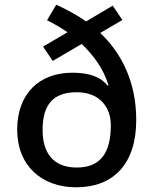

<svg xmlns="http://www.w3.org/2000/svg" viewBox="-20 -786 651 816"><path d="M219 -766 180 -700C210 -685 241 -667 267 -649L163 -588L204 -527L327 -599C378 -551 420 -493 441 -424L437 -422C408 -460 357 -477 288 -477C146 -477 53 -387 53 -235C53 -82 157 10 304 10C461 10 559 -88 559 -276C559 -437 497 -560 406 -646L500 -701L459 -762L346 -695C308 -722 264 -745 219 -766ZM306 -394C404 -394 451 -330 451 -254C451 -136 407 -74 306 -74C204 -74 161 -139 161 -233C161 -338 203 -394 306 -394Z"/></svg>

Font: Noto Sans Cherokee Medium
Style: Regular
Weight: 500
Designer: Monotype Design Team
Foundry: Monotype Imaging Inc.
Version: Version 2.001